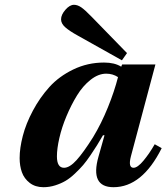

<svg xmlns="http://www.w3.org/2000/svg" viewBox="-20 -760 687 792"><path d="M231.9 -680.2Q231.9 -699.2 249.8 -719.7Q267.6 -740.2 285.2 -740.2Q299.8 -740.2 315.2 -729.7Q330.6 -719.2 358.9 -689.9L503.9 -541L482.9 -511.2L299.8 -613.8Q267.1 -631.8 249.5 -647.2Q231.9 -662.6 231.9 -680.2ZM214.8 -115.2Q214.8 -67.9 244.1 -67.9Q267.1 -67.9 295.7 -99.4Q324.2 -130.9 363.8 -193.8Q397.9 -250 425 -316.9Q452.1 -383.8 466.8 -441.9Q445.3 -456.1 418 -456.1Q385.7 -456.1 353.8 -430.9Q321.8 -405.8 297.6 -366.2Q273.4 -326.7 254.2 -280.8Q234.9 -234.9 224.9 -190.9Q214.8 -147 214.8 -115.2ZM61 -107.9Q61 -148.9 74 -199.2Q86.9 -249.5 115.5 -303.2Q144 -356.9 183.6 -400.9Q223.1 -444.8 282.2 -473.4Q341.3 -502 409.2 -502Q452.6 -502 480 -484.9L483.9 -494.1H621.1L520 -115.2Q507.8 -67.9 530.8 -67.9Q547.4 -67.9 571.8 -97.2Q596.2 -126.5 618.2 -165L647 -148.9Q566.4 12.2 448.2 12.2Q350.6 12.2 386.2 -113.8L411.1 -202.1H404.8Q389.6 -176.3 380.4 -161.1Q371.1 -146 353.8 -120.4Q336.4 -94.7 323 -79.1Q309.6 -63.5 289.3 -44.2Q269 -24.9 250.2 -13.9Q231.4 -2.9 207.8 4.6Q184.1 12.2 159.2 12.2Q125.5 12.2 102.5 -5.6Q79.6 -23.4 70.3 -49.6Q61 -75.7 61 -107.9Z"/></svg>

Font: Linguistics Pro
Style: Bold Italic
Weight: 700
Italic angle: -12°
Designer: Stefan Peev, Context Ltd
Foundry: Stefan Peev, Context Ltd
Version: Version 001.000